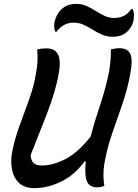

<svg xmlns="http://www.w3.org/2000/svg" viewBox="-20 -958 712 992"><path d="M157 14Q108 14 79.5 -12Q51 -38 42.5 -80Q34 -122 42 -168Q55 -237 80 -305.5Q105 -374 129.5 -441.5Q154 -509 165 -573Q173 -616 174 -646.5Q175 -677 172 -702Q186 -706 198 -707Q210 -708 222 -708Q266 -708 281.5 -672.5Q297 -637 279 -554Q264 -487 242.5 -425.5Q221 -364 194.5 -299Q168 -234 138 -156Q140 -128 154 -115.5Q168 -103 197 -103Q255 -103 319.5 -137Q384 -171 448 -252Q467 -325 492.5 -400.5Q518 -476 536 -552Q554 -628 553 -703Q566 -705 575 -707Q584 -709 596 -709Q639 -709 653 -680Q667 -651 653 -576Q638 -494 611 -417Q584 -340 558 -264Q532 -188 518 -106Q514 -78 514.5 -50Q515 -22 519 2Q500 10 481 10Q459 10 444 -1Q429 -12 423.5 -41Q418 -70 423 -124L418 -125Q364 -52 294.5 -19Q225 14 157 14ZM569 -865Q596 -865 618 -875Q640 -885 659 -912H665Q669 -904 671 -894Q673 -884 672 -872Q671 -853 666 -838Q661 -823 650 -809Q620 -768 563 -768Q532 -768 507 -779Q482 -790 459 -804.5Q436 -819 412.5 -830Q389 -841 360 -841Q307 -841 272 -794H266Q258 -811 261 -838Q263 -852 268 -865Q273 -878 280 -889Q295 -912 318 -925Q341 -938 374 -938Q403 -938 427.5 -927Q452 -916 474.5 -901.5Q497 -887 520.5 -876Q544 -865 569 -865Z"/></svg>

Font: Recursive Sn Csl St Med
Style: Italic
Weight: 500
Italic angle: -15°
Version: Version 1.079;hotconv 1.0.112;makeotfexe 2.5.65598; ttfautoh